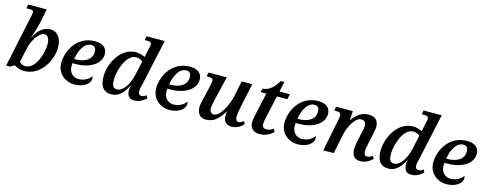

<svg xmlns="http://www.w3.org/2000/svg" viewBox="-28 -1506 5734 2264"><g transform="rotate(15 2839.5 -374.5)"><path d="M266 10C465 10 583 -199 583 -361C583 -479 523 -546 442 -546C353 -546 286 -474 250 -396H246C256 -434 290 -525 301 -577L338 -760H112L102 -711H147C174 -711 190 -705 190 -683C190 -665 184 -648 179 -621L47 3H97L145 -27C170 -10 214 10 266 10ZM262 -48C233 -48 211 -64 193 -81L233 -268C252 -351 325 -472 390 -472C427 -472 454 -439 454 -361C454 -275 401 -48 262 -48Z M880 10C999 10 1069 -53 1069 -110C1069 -121 1067 -132 1063 -139C1033 -97 976 -64 912 -64C841 -64 793 -118 793 -189C793 -209 794 -223 796 -227H838C996 -227 1136 -302 1136 -427C1136 -502 1082 -546 989 -546C771 -546 666 -349 666 -197C666 -67 770 10 880 10ZM802 -280C819 -389 871 -492 957 -492C1002 -492 1015 -460 1015 -424C1015 -323 924 -280 814 -280Z M1330 10C1406 10 1470 -37 1522 -142H1528C1523 -125 1520 -108 1520 -100C1520 -19 1555 10 1609 10C1684 10 1720 -28 1755 -53L1739 -88C1723 -77 1705 -64 1681 -64C1653 -64 1640 -82 1640 -118C1640 -138 1653 -189 1659 -211L1778 -760H1557L1547 -711H1585C1615 -711 1630 -699 1630 -682C1630 -660 1628 -652 1621 -628L1615 -597C1611 -578 1602 -542 1598 -518C1571 -532 1528 -546 1489 -546C1298 -546 1189 -329 1189 -171C1189 -56 1233 10 1330 10ZM1384 -65C1344 -65 1317 -77 1317 -168C1317 -281 1385 -489 1505 -489C1533 -489 1567 -477 1585 -458L1549 -293C1520 -158 1450 -65 1384 -65Z M2039 10C2158 10 2228 -53 2228 -110C2228 -121 2226 -132 2222 -139C2192 -97 2135 -64 2071 -64C2000 -64 1952 -118 1952 -189C1952 -209 1953 -223 1955 -227H1997C2155 -227 2295 -302 2295 -427C2295 -502 2241 -546 2148 -546C1930 -546 1825 -349 1825 -197C1825 -67 1929 10 2039 10ZM1961 -280C1978 -389 2030 -492 2116 -492C2161 -492 2174 -460 2174 -424C2174 -323 2083 -280 1973 -280Z M2796 11C2879 11 2915 -32 2943 -58L2926 -91C2901 -72 2885 -63 2862 -63C2837 -63 2827 -94 2827 -116C2827 -143 2833 -186 2842 -230L2907 -536H2778L2741 -351C2717 -236 2636 -73 2559 -73C2530 -73 2508 -100 2508 -135C2508 -165 2523 -230 2532 -267L2596 -536H2374L2363 -487H2384C2423 -487 2443 -479 2443 -451C2443 -429 2432 -387 2428 -366L2399 -242C2390 -207 2375 -154 2375 -112C2375 -54 2404 9 2479 9C2573 9 2628 -33 2700 -147H2703C2698 -111 2698 -103 2698 -94C2698 -47 2717 11 2796 11Z M3139 10C3214 10 3264 -21 3307 -58L3290 -93C3256 -75 3235 -65 3204 -65C3170 -65 3152 -83 3152 -119C3152 -132 3156 -160 3167 -210L3225 -472H3352L3366 -536H3239L3266 -659H3223C3160 -549 3089 -517 3039 -519L3026 -472H3096L3037 -204C3025 -155 3021 -116 3021 -103C3021 -32 3067 10 3139 10Z M3605 10C3724 10 3794 -53 3794 -110C3794 -121 3792 -132 3788 -139C3758 -97 3701 -64 3637 -64C3566 -64 3518 -118 3518 -189C3518 -209 3519 -223 3521 -227H3563C3721 -227 3861 -302 3861 -427C3861 -502 3807 -546 3714 -546C3496 -546 3391 -349 3391 -197C3391 -67 3495 10 3605 10ZM3527 -280C3544 -389 3596 -492 3682 -492C3727 -492 3740 -460 3740 -424C3740 -323 3649 -280 3539 -280Z M4518 -55 4501 -88C4468 -65 4450 -63 4431 -63C4402 -63 4395 -91 4395 -123C4395 -145 4404 -191 4412 -225L4430 -308C4438 -348 4450 -399 4450 -425C4450 -492 4420 -545 4330 -545C4248 -545 4187 -507 4128 -421L4135 -536H3931L3921 -487H3946C3987 -487 4003 -478 4003 -441C4003 -424 4001 -414 3999 -404L3918 0H4045L4095 -239C4114 -342 4190 -468 4253 -468C4305 -468 4316 -439 4316 -403C4316 -375 4298 -300 4295 -287L4283 -231C4271 -176 4265 -137 4265 -113C4263 -41 4295 11 4367 11C4442 11 4483 -24 4518 -55Z M4712 10C4788 10 4852 -37 4904 -142H4910C4905 -125 4902 -108 4902 -100C4902 -19 4937 10 4991 10C5066 10 5102 -28 5137 -53L5121 -88C5105 -77 5087 -64 5063 -64C5035 -64 5022 -82 5022 -118C5022 -138 5035 -189 5041 -211L5160 -760H4939L4929 -711H4967C4997 -711 5012 -699 5012 -682C5012 -660 5010 -652 5003 -628L4997 -597C4993 -578 4984 -542 4980 -518C4953 -532 4910 -546 4871 -546C4680 -546 4571 -329 4571 -171C4571 -56 4615 10 4712 10ZM4766 -65C4726 -65 4699 -77 4699 -168C4699 -281 4767 -489 4887 -489C4915 -489 4949 -477 4967 -458L4931 -293C4902 -158 4832 -65 4766 -65Z M5421 10C5540 10 5610 -53 5610 -110C5610 -121 5608 -132 5604 -139C5574 -97 5517 -64 5453 -64C5382 -64 5334 -118 5334 -189C5334 -209 5335 -223 5337 -227H5379C5537 -227 5677 -302 5677 -427C5677 -502 5623 -546 5530 -546C5312 -546 5207 -349 5207 -197C5207 -67 5311 10 5421 10ZM5343 -280C5360 -389 5412 -492 5498 -492C5543 -492 5556 -460 5556 -424C5556 -323 5465 -280 5355 -280Z"/></g></svg>

Font: Noto Serif Semi
Style: Italic
Weight: 600
Italic angle: -12°
Designer: Monotype Design Team
Foundry: Monotype Imaging Inc.
Version: Version 1.901